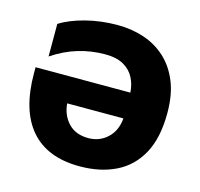

<svg xmlns="http://www.w3.org/2000/svg" viewBox="-106 -839 1005 963"><g transform="rotate(15 396.5 -357.0)"><path d="M367 -566Q296 -566 228.5 -546Q161 -526 95 -482V-651Q145 -683 223.5 -703.5Q302 -724 390 -724Q462 -724 526 -703Q590 -682 639 -637.5Q688 -593 716 -525Q744 -457 744 -362Q744 -233 699.5 -151Q655 -69 574.5 -29.5Q494 10 387 10Q219 10 132.5 -90Q46 -190 46 -383V-413H538Q536 -454 518 -489Q500 -524 463.5 -545Q427 -566 367 -566ZM393 -138Q450 -138 491 -175.5Q532 -213 538 -279H246Q251 -218 289 -178Q327 -138 393 -138Z"/></g></svg>

Font: Noto Sans Black
Style: Regular
Weight: 900
Designer: Monotype Design Team
Foundry: Monotype Imaging Inc.
Version: Version 2.007